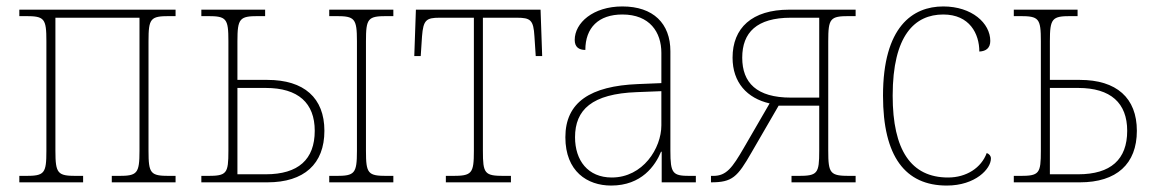

<svg xmlns="http://www.w3.org/2000/svg" viewBox="-20 -566 3575 596"><path d="M40 0H238V-20H217C159 -20 152 -27 152 -98V-511H413V-98C413 -27 406 -20 348 -20H327V0H525V-20H506C447 -20 441 -27 441 -98V-438C441 -509 447 -516 506 -516H525V-536H40V-516H59C118 -516 124 -509 124 -438V-98C124 -27 118 -20 59 -20H40Z M1002 0H1201V-20H1181C1122 -20 1116 -27 1116 -98V-438C1116 -509 1122 -516 1181 -516H1201V-536H1002V-516H1023C1081 -516 1088 -509 1088 -438V-98C1088 -27 1081 -20 1023 -20H1002ZM605 0H810C924 0 987 -57 987 -160C987 -262 924 -318 810 -318H717V-438C717 -509 724 -516 782 -516H803V-536H605V-516H624C683 -516 689 -509 689 -438V-98C689 -27 684 -20 624 -20H605ZM717 -25V-293H805C906 -293 957 -246 957 -160C957 -71 906 -25 805 -25Z M1364 0H1566V-20H1545C1484 -20 1479 -27 1479 -98V-511H1584C1627 -511 1636 -504 1639 -453L1643 -392H1663L1658 -536H1271L1266 -392H1286L1290 -453C1294 -504 1303 -511 1345 -511H1451V-98C1451 -27 1445 -20 1384 -20H1364Z M1877 10C1972 10 2014 -52 2032 -95H2034V0H2140V-20H2122C2068 -20 2061 -27 2061 -98V-407C2061 -493 2008 -546 1912 -546C1821 -546 1764 -495 1764 -442C1764 -420 1777 -411 1797 -411C1797 -480 1838 -521 1912 -521C1997 -521 2033 -466 2033 -402V-308L1960 -305C1813 -299 1735 -249 1735 -140C1735 -34 1803 10 1877 10ZM1879 -15C1805 -15 1765 -68 1765 -140C1765 -225 1817 -275 1957 -280L2033 -283V-177C2033 -106 1976 -15 1879 -15Z M2187 0C2253 0 2269 -16 2313 -93L2397 -238H2523V-98C2523 -27 2518 -20 2457 -20H2437V0H2636V-20H2618C2557 -20 2551 -27 2551 -98V-438C2551 -509 2557 -516 2616 -516H2636V-536H2430C2314 -536 2254 -479 2254 -387C2254 -310 2299 -261 2369 -245L2289 -107C2253 -45 2235 -20 2194 -20H2187ZM2435 -263C2329 -263 2284 -309 2284 -387C2284 -465 2329 -511 2435 -511H2523V-263Z M2919 10C3008 10 3056 -42 3056 -74C3056 -82 3051 -88 3043 -91C3026 -45 2980 -15 2923 -15C2808 -15 2751 -100 2751 -269C2751 -457 2820 -521 2908 -521C2990 -521 3020 -461 3020 -406C3041 -407 3054 -417 3054 -439C3054 -494 2997 -546 2908 -546C2813 -546 2721 -483 2721 -269C2721 -80 2790 10 2919 10Z M3127 0H3332C3446 0 3509 -57 3509 -160C3509 -262 3446 -318 3332 -318H3239V-438C3239 -509 3246 -516 3304 -516H3325V-536H3127V-516H3146C3205 -516 3211 -509 3211 -438V-98C3211 -27 3206 -20 3146 -20H3127ZM3239 -25V-293H3327C3428 -293 3479 -246 3479 -160C3479 -71 3428 -25 3327 -25Z"/></svg>

Font: Noto Serif SemiCondensed Thin
Style: Regular
Weight: 100
Width: 4
Designer: Monotype Design Team
Foundry: Monotype Imaging Inc.
Version: Version 2.015